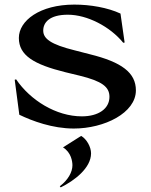

<svg xmlns="http://www.w3.org/2000/svg" viewBox="-20 -543 658 835"><path d="M301 16C434 16 571 -52 571 -150C571 -227 509 -273 371 -307L305 -324C200 -350 168 -375 168 -410C168 -445 195 -479 275 -479C360 -479 459 -427 516 -357L522 -358L504 -484C448 -510 373 -523 303 -523C153 -523 62 -453 62 -378C62 -302 127 -263 264 -229L326 -214C424 -190 456 -165 456 -122C456 -70 408 -37 336 -37C224 -37 112 -107 50 -198L44 -196L64 -44C120 -17 208 16 301 16ZM240 267 244 272C303 243 376 188 376 124C376 96 357 62 333 48L254 98C290 120 295 160 295 176C295 205 276 240 240 267Z"/></svg>

Font: Coconat Demi
Style: Regular
Weight: 400
Designer: Sara Lavazza
Foundry: Collletttivo
Version: Version 1.000;Glyphs 3.2 (3217)